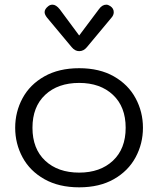

<svg xmlns="http://www.w3.org/2000/svg" viewBox="-20 -792 677 822"><path d="M45 -245Q45 -313 76.5 -371.5Q108 -430 170 -465Q232 -500 319 -500Q406 -500 467.5 -465Q529 -430 560.5 -371.5Q592 -313 592 -245Q592 -177 560.5 -118.5Q529 -60 467.5 -25Q406 10 319 10Q232 10 170 -25Q108 -60 76.5 -118.5Q45 -177 45 -245ZM518 -245Q518 -335 463.5 -386Q409 -437 319 -437Q228 -437 173.5 -386Q119 -335 119 -245Q119 -155 173.5 -104Q228 -53 319 -53Q409 -53 463.5 -104Q518 -155 518 -245ZM287 -590 181 -717Q171 -730 171 -740Q171 -753 186 -765Q194 -772 205 -772Q220 -772 236 -752L319 -640L403 -752Q417 -772 435 -772Q443 -772 452 -766Q467 -756 467 -740Q467 -727 457 -716L352 -590Q338 -573 319 -573Q301 -573 287 -590Z"/></svg>

Font: Kodchasan
Style: Regular
Weight: 400
Version: Version 1.000; ttfautohint (v1.6)